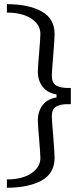

<svg xmlns="http://www.w3.org/2000/svg" viewBox="-20 -717 381 912"><path d="M12.7 174.8V135.3Q85.4 135.3 128.7 106.2Q171.9 77.1 171.9 32.7Q171.9 21 169.9 -3.7Q168 -28.3 165.8 -56.6Q163.6 -85 161.6 -109.1Q159.7 -133.3 159.7 -144Q159.7 -188 182.6 -217.8Q205.6 -247.6 248.5 -253.9V-268.6Q205.6 -275.4 182.6 -304.9Q159.7 -334.5 159.7 -377.9Q159.7 -388.7 161.6 -412.8Q163.6 -437 165.8 -465.3Q168 -493.7 169.9 -518.3Q171.9 -543 171.9 -555.2Q171.9 -600.1 128.7 -628.7Q85.4 -657.2 12.7 -657.2V-697.3Q114.3 -697.3 176.8 -663.3Q239.3 -629.4 239.3 -555.2Q239.3 -541.5 237.3 -512.7Q235.4 -483.9 232.7 -451.2Q230 -418.5 228 -392.3Q226.1 -366.2 226.1 -357.9Q226.1 -322.8 246.8 -311Q267.6 -299.3 300.3 -299.3H316.4V-222.2H300.3Q267.1 -222.2 246.6 -210.7Q226.1 -199.2 226.1 -164.1Q226.1 -155.8 228 -129.6Q230 -103.5 232.7 -71Q235.4 -38.6 237.3 -9.8Q239.3 19 239.3 32.7Q239.3 106.9 176.8 140.9Q114.3 174.8 12.7 174.8Z"/></svg>

Font: Agdasima
Style: Regular
Weight: 400
Width: 3
Designer: The DocRepair Project, Patric King
Foundry: Google
Version: Version 2.002